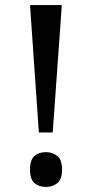

<svg xmlns="http://www.w3.org/2000/svg" viewBox="-20 -734 364 761"><path d="M134 -209 99 -714H225L189 -209ZM162 7Q135 7 117 -8Q99 -23 99 -62Q99 -101 117 -116Q135 -131 162 -131Q188 -131 207 -116Q226 -101 226 -62Q226 -23 207 -8Q188 7 162 7Z"/></svg>

Font: Noto Serif Thai SemiCondensed Medium
Style: Regular
Weight: 500
Width: 4
Designer: Monotype Design Team
Foundry: Monotype Imaging Inc.
Version: Version 2.002; ttfautohint (v1.8.4.7-5d5b)